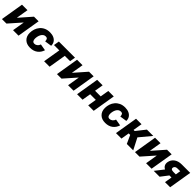

<svg xmlns="http://www.w3.org/2000/svg" viewBox="569 -2423 4302 4302"><g transform="rotate(45 2720.5 -271.5)"><path d="M536.6 0H362.8L410.6 -287.6H407.2L153.3 0H10.3L100.6 -545.9H274.4L227.1 -260.7H230.5L480.5 -545.9H627Z M909.2 10.3Q795.4 10.3 731.9 -53.5Q668.5 -117.2 668.5 -222.2Q668.5 -284.7 688 -343.8Q707.5 -402.8 747.1 -450Q786.6 -497.1 845.7 -524.9Q904.8 -552.7 983.9 -552.7Q1054.7 -552.7 1106.9 -528.6Q1159.2 -504.4 1187.3 -460.4Q1215.3 -416.5 1213.4 -356.4L1049.3 -331.5Q1048.3 -374 1033.7 -397.2Q1019 -420.4 982.9 -420.4Q945.3 -420.4 918.7 -400.6Q892.1 -380.9 875.2 -349.4Q858.4 -317.9 850.8 -282.2Q843.3 -246.6 843.3 -215.3Q843.3 -171.4 860.4 -146.7Q877.4 -122.1 915 -122.1Q952.1 -122.1 983.9 -146.5Q1015.6 -170.9 1030.3 -215.3L1186.5 -188.5Q1158.7 -96.7 1087.2 -43.2Q1015.6 10.3 909.2 10.3Z M1347.2 0 1415.5 -413.1H1246.6L1268.6 -545.9H1779.8L1757.8 -413.1H1588.9L1520.5 0Z M2280.8 0H2106.9L2154.8 -287.6H2151.4L1897.5 0H1754.4L1844.7 -545.9H2018.6L1971.2 -260.7H1974.6L2224.6 -545.9H2371.1Z M2655.8 -545.9 2621.6 -339.8H2800.3L2834.5 -545.9H3008.3L2918 0H2744.1L2778.3 -207H2599.6L2565.4 0H2391.6L2481.9 -545.9Z M3290.5 10.3Q3176.8 10.3 3113.3 -53.5Q3049.8 -117.2 3049.8 -222.2Q3049.8 -284.7 3069.3 -343.8Q3088.9 -402.8 3128.4 -450Q3168 -497.1 3227.1 -524.9Q3286.1 -552.7 3365.2 -552.7Q3436 -552.7 3488.3 -528.6Q3540.5 -504.4 3568.6 -460.4Q3596.7 -416.5 3594.7 -356.4L3430.7 -331.5Q3429.7 -374 3415 -397.2Q3400.4 -420.4 3364.3 -420.4Q3326.7 -420.4 3300 -400.6Q3273.4 -380.9 3256.6 -349.4Q3239.7 -317.9 3232.2 -282.2Q3224.6 -246.6 3224.6 -215.3Q3224.6 -171.4 3241.7 -146.7Q3258.8 -122.1 3296.4 -122.1Q3333.5 -122.1 3365.2 -146.5Q3397 -170.9 3411.6 -215.3L3567.9 -188.5Q3540 -96.7 3468.5 -43.2Q3397 10.3 3290.5 10.3Z M3624 0 3714.4 -545.9H3888.2L3852.5 -329.6H3887.7L4059.1 -545.9H4259.8L4030.8 -272L4170.9 0H3967.8L3877.9 -196.8H3830.6L3797.9 0Z M4752.4 0H4578.6L4626.5 -287.6H4623L4369.1 0H4226.1L4316.4 -545.9H4490.2L4442.9 -260.7H4446.3L4696.3 -545.9H4842.8Z M5340.3 0H5177.7L5207 -176.3H5141.6L5006.3 0H4819.8L4978 -201.7Q4932.1 -223.6 4912.1 -263.2Q4892.1 -302.7 4900.9 -356Q4915.5 -442.4 4985.1 -494.1Q5054.7 -545.9 5163.1 -545.9H5430.7ZM5226.6 -294.4 5246.1 -414.1H5165.5Q5082 -414.1 5071.8 -353.5Q5062 -294.4 5147.9 -294.4Z"/></g></svg>

Font: Inter Extra Bold
Style: Italic
Weight: 800
Italic angle: -9.39999°
Designer: Rasmus Andersson
Foundry: rsms
Version: Version 4.000;git-3c8e0fc